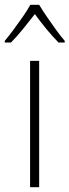

<svg xmlns="http://www.w3.org/2000/svg" viewBox="-44 -784 291 804"><path d="M120 0H82V-529H120ZM120 -764Q133 -742 152.5 -713.5Q172 -685 192 -657.5Q212 -630 227 -613V-606H201Q176 -631 149.5 -663.5Q123 -696 102 -725Q80 -697 53.5 -664Q27 -631 2 -606H-24V-613Q-8 -632 12.5 -659.5Q33 -687 52 -714.5Q71 -742 83 -764Z"/></svg>

Font: Noto Sans Sinhala SemiCondensed ExtraLight
Style: Regular
Weight: 200
Width: 4
Designer: Jelle Bosma - Monotype Design Team
Foundry: Monotype Imaging Inc.
Version: Version 2.006; ttfautohint (v1.8.4.7-5d5b)